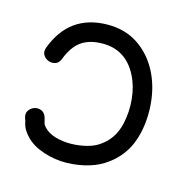

<svg xmlns="http://www.w3.org/2000/svg" viewBox="-132 -855 953 985"><g transform="rotate(20 345.0 -363.0)"><path d="M304 8Q364 6 421.5 -12Q479 -30 519 -60Q623 -138 641 -269Q652 -350 636 -434.5Q620 -519 578 -586Q531 -661 457 -701.5Q383 -742 287 -732Q90 -711 35 -515Q28 -491 39 -475Q50 -459 69 -453.5Q88 -448 106 -455.5Q124 -463 131 -487Q150 -555 189 -590Q229 -625 297 -632Q423 -645 493 -533Q525 -482 537.5 -415.5Q550 -349 541 -283Q529 -193 459 -140Q433 -120 390 -107Q347 -94 302 -92Q203 -90 164 -138Q162 -140 159 -148Q149 -175 149 -176Q138 -199 119 -204Q100 -209 82.5 -201Q65 -193 56 -175.5Q47 -158 57 -136Q60 -131 63 -123Q65 -115 66 -113Q74 -90 86 -76Q123 -30 181.5 -10.5Q240 9 304 8Z"/></g></svg>

Font: Balsamiq Sans
Style: Regular
Weight: 400
Designer: Michael Angeles
Foundry: Balsamiq SRL
Version: Version 1.020; ttfautohint (v1.8.4.7-5d5b);gftools[0.9.26]